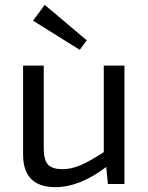

<svg xmlns="http://www.w3.org/2000/svg" viewBox="-20 -757 610 790"><path d="M308 -552 116 -672 164 -737 337 -591ZM492 -487V0H424L417 -70Q308 13 208 13Q75 13 75 -121V-487H160V-145Q160 -99 177.5 -80Q195 -61 237 -61Q274 -61 312 -77.5Q350 -94 407 -131V-487Z"/></svg>

Font: Exo 2
Style: Regular
Weight: 400
Designer: Natanael Gama
Version: Version 1.001;PS 001.001;hotconv 1.0.70;makeotf.lib2.5.58329